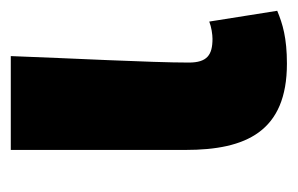

<svg xmlns="http://www.w3.org/2000/svg" viewBox="-118 -422 552 356"><g transform="rotate(-90 158.0 -244.0)"><path d="M218 12C266 12 292 4 316 -6L296 -132C286 -128 272 -126 264 -126C234 -126 220 -136 220 -170C220 -240 228 -390 232 -500H58V-176C58 -64 92 12 218 12Z"/></g></svg>

Font: Giro Sans Black
Style: Regular
Weight: 900
Designer: Paul D. Hunt
Foundry: Adobe Systems Incorporated
Version: Version 1.000;PS 1.0;hotconv 1.0.88;makeotf.lib2.5.647800